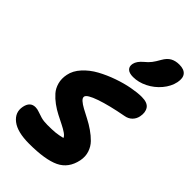

<svg xmlns="http://www.w3.org/2000/svg" viewBox="-304 -1119 1223 1223"><g transform="rotate(45 307.5 -508.0)"><path d="M389.2 -759.8Q354 -759.8 338.4 -775.1Q322.8 -790.5 328.1 -816.9Q334.5 -847.2 370.1 -877Q393.1 -895.5 407.5 -914.3Q421.9 -933.1 439 -963.9Q458 -997.6 482.9 -1011.2Q507.8 -1024.9 542 -1024.9Q584.5 -1024.9 602.8 -1002.9Q621.1 -981 612.8 -938Q603 -890.6 568.1 -849.1Q533.2 -807.6 485.1 -783.7Q437 -759.8 389.2 -759.8ZM221.2 8.8Q115.2 8.8 65.2 -30.3Q15.1 -69.3 26.9 -128.9Q38.1 -185.1 85.9 -185.1Q102.5 -185.1 119.9 -178.5Q137.2 -171.9 161.4 -165Q185.5 -158.2 219.2 -158.2Q264.6 -158.2 290.8 -160.9Q316.9 -163.6 350.1 -171.9Q346.2 -184.6 326.9 -198Q307.6 -211.4 281 -224.6Q254.4 -237.8 223.4 -253.7Q192.4 -269.5 163.8 -290.5Q135.3 -311.5 113.5 -336.2Q91.8 -360.8 82.3 -395.8Q72.8 -430.7 81.1 -471.2Q89.8 -516.1 126.5 -556.2Q163.1 -596.2 213.1 -623.5Q263.2 -650.9 320.3 -670.9Q377.4 -690.9 428.7 -700.4Q480 -710 518.1 -710Q570.3 -710 588.4 -683.3Q606.4 -656.7 598.1 -615.2Q592.8 -588.4 574 -569.6Q555.2 -550.8 524.9 -545.9Q409.2 -524.4 335.2 -498.8Q261.2 -473.1 256.8 -451.2Q254.4 -438 269.8 -424.1Q285.2 -410.2 311.3 -396Q337.4 -381.8 369.4 -365.5Q401.4 -349.1 432.4 -327.6Q463.4 -306.2 487.5 -281.5Q511.7 -256.8 523.2 -222.2Q534.7 -187.5 526.9 -147.9Q508.8 -59.6 437.3 -25.4Q365.7 8.8 221.2 8.8Z"/></g></svg>

Font: Shantell Sans Normal
Style: Italic
Weight: 800
Italic angle: -11.31°
Designer: Stephen Nixon, Anya Danilova, Shantell Martin
Foundry: Arrow Type
Version: Version 1.006;[559af2be0]